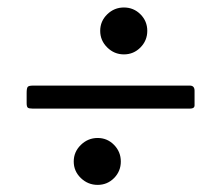

<svg xmlns="http://www.w3.org/2000/svg" viewBox="-20 -656 600 526"><path d="M254.5 -571.5Q254.5 -598 273.8 -616.8Q293 -635.5 319.5 -635.5Q346 -635.5 364.8 -616.8Q383.5 -598 383.5 -571.5Q383.5 -545 364.8 -526Q346 -507 319.5 -507Q293 -507 273.8 -526Q254.5 -545 254.5 -571.5ZM70.5 -421.5H500Q513 -421.5 513 -407.5V-367.5Q513 -358.5 501 -358.5H69Q59 -358.5 56 -361.2Q53 -364 53 -373.5V-401.5Q53 -414 55.8 -417.8Q58.5 -421.5 70.5 -421.5ZM182 -213.5Q182 -240 201.5 -259Q221 -278 247.5 -278Q274 -278 292.5 -259Q311 -240 311 -213.5Q311 -187 292.5 -168.2Q274 -149.5 247.5 -149.5Q221 -149.5 201.5 -168.2Q182 -187 182 -213.5Z"/></svg>

Font: Besley* Medium
Style: Italic
Weight: 500
Italic angle: -13°
Designer: Owen Earl
Foundry: indestructible type*
Version: Version 3.000; ttfautohint (v1.8.3)